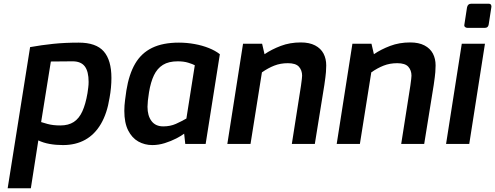

<svg xmlns="http://www.w3.org/2000/svg" viewBox="-20 -770 2649 1027"><path d="M21 237 141 -518Q202 -529 264.5 -535.5Q327 -542 401 -542Q494 -542 535 -495Q576 -448 576 -353Q576 -328 573.5 -301Q571 -274 566 -247Q553 -164 520 -107.5Q487 -51 436 -22.5Q385 6 317 6Q279 6 245.5 0Q212 -6 185 -19L145 237ZM303 -99Q346 -99 374.5 -117.5Q403 -136 420.5 -174.5Q438 -213 448 -272Q450 -286 452 -301.5Q454 -317 454 -332Q454 -388 433.5 -415Q413 -442 368 -442L252 -441L200 -117Q219 -111 234 -107Q249 -103 265.5 -101Q282 -99 303 -99Z M795 6Q754 6 720 -13Q686 -32 665.5 -72.5Q645 -113 645 -177Q645 -205 649 -235Q653 -265 656 -286Q670 -373 703 -429.5Q736 -486 793.5 -514Q851 -542 937 -542Q979 -542 1020.5 -534.5Q1062 -527 1097 -513Q1132 -499 1156 -480L1080 0H971L965 -55Q951 -44 923 -29.5Q895 -15 861.5 -4.5Q828 6 795 6ZM853 -94Q891 -94 921 -107.5Q951 -121 977 -136L1022 -421Q1011 -427 987 -434.5Q963 -442 931 -442Q882 -442 851.5 -423Q821 -404 803.5 -367.5Q786 -331 777 -276Q773 -252 771 -232Q769 -212 769 -199Q769 -151 790.5 -122.5Q812 -94 853 -94Z M1196 0 1280 -536H1382L1395 -480Q1433 -506 1482 -524.5Q1531 -543 1589 -543Q1635 -543 1665.5 -527Q1696 -511 1710.5 -483.5Q1725 -456 1725 -420Q1725 -405 1723.5 -384.5Q1722 -364 1715 -316L1664 0H1541L1590 -312Q1593 -336 1594.5 -347Q1596 -358 1596 -365Q1596 -394 1579 -413Q1562 -432 1520 -432Q1480 -432 1447 -419Q1414 -406 1381 -383L1320 0Z M1781 0 1865 -536H1967L1980 -480Q2018 -506 2067 -524.5Q2116 -543 2174 -543Q2220 -543 2250.5 -527Q2281 -511 2295.5 -483.5Q2310 -456 2310 -420Q2310 -405 2308.5 -384.5Q2307 -364 2300 -316L2249 0H2126L2175 -312Q2178 -336 2179.5 -347Q2181 -358 2181 -365Q2181 -394 2164 -413Q2147 -432 2105 -432Q2065 -432 2032 -419Q1999 -406 1966 -383L1905 0Z M2480 -621Q2472 -621 2467 -626Q2462 -631 2464 -639L2478 -730Q2482 -750 2500 -750H2594Q2603 -750 2606.5 -744Q2610 -738 2608 -730L2594 -639Q2591 -621 2574 -621ZM2366 0 2450 -536H2574L2490 0Z"/></svg>

Font: Exo Thin SemiBold
Style: Italic
Weight: 600
Italic angle: -9°
Version: Version 2.000